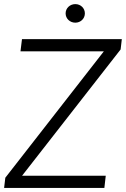

<svg xmlns="http://www.w3.org/2000/svg" viewBox="-25 -919 616 939"><path d="M-4.9 0H485.4L492.2 -59.6H83L564.9 -677.2L570.8 -727.5H82.5L75.2 -668H482.9L1 -49.8ZM295.9 -853.5C295.9 -828.1 316.9 -808.1 343.3 -808.1C369.6 -808.1 390.1 -828.1 390.1 -853.5C390.1 -878.9 369.6 -898.9 343.3 -898.9C316.9 -898.9 295.9 -878.9 295.9 -853.5Z"/></svg>

Font: Guggenheim Sans Display Light
Style: Italic
Weight: 300
Italic angle: -7°
Designer: Modified by Tom Baber under direction of Pentagram Design 2023
Foundry: rsms
Version: Version 1.001;Glyphs 3.1.2 (3151)